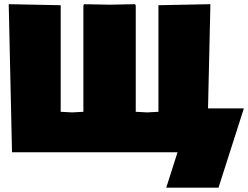

<svg xmlns="http://www.w3.org/2000/svg" viewBox="-20 -724 1180 913"><path d="M824.2 0H37.1L21.5 -704.1L268.6 -699.2V-192.4L322.8 -189.5L376.5 -192.4V-699.2H378.4V-704.1L501 -701.7L623.5 -704.1V-699.2H625.5V-192.4L679.7 -189.5L733.4 -192.4V-699.2L980.5 -704.1L969.2 -208.5H1139.6L1019 168.5H770.5Z"/></svg>

Font: Luckiest Guy RUS-BEL-UKR
Style: Regular
Weight: 400
Designer: Astigmatic (AOETI)
Foundry: Astigmatic (AOETI)
Version: Version 1.00 March 11, 2019, initial release